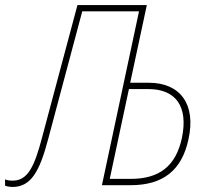

<svg xmlns="http://www.w3.org/2000/svg" viewBox="-72 -734 823 761"><path d="M-23 7C49 7 84 -50 119 -183L254 -689H479L332 0H446C574 0 649 -59 675 -182C706 -321 642 -406 518 -406H444L510 -714H235L95 -190C64 -71 37 -18 -22 -18C-32 -18 -42 -19 -52 -23V2C-44 5 -32 7 -23 7ZM363 -25 439 -381H516C625 -381 675 -312 649 -187C625 -76 560 -25 446 -25Z"/></svg>

Font: Noto Sans Condensed Thin
Style: Italic
Weight: 100
Width: 3
Italic angle: -12°
Designer: Monotype Design Team
Foundry: Monotype Imaging Inc.
Version: Version 2.013